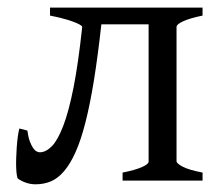

<svg xmlns="http://www.w3.org/2000/svg" viewBox="-20 -474 579 504"><path d="M301.8 0V-21Q334 -27.3 352.1 -35.2Q370.1 -43 370.1 -49.8V-410.2H246.1Q236.8 -326.7 226.6 -263.2Q216.3 -199.7 204.3 -152.8Q192.4 -106 178.5 -75Q164.6 -43.9 148.4 -24.9Q132.3 -5.9 113.8 2Q95.2 9.8 73.2 9.8Q61 9.8 49.1 5.9Q37.1 2 27.3 -4.9Q25.4 -6.3 24.2 -14.2Q22.9 -22 22.5 -33.4Q22 -44.9 22.5 -58.8Q22.9 -72.8 23.9 -86.9Q24.9 -101.1 26.6 -114.3Q28.3 -127.4 30.8 -136.7L51.8 -131.3Q54.2 -113.8 58.3 -102.8Q62.5 -91.8 67.1 -85.2Q71.8 -78.6 76.4 -76.4Q81.1 -74.2 85 -74.2Q101.1 -74.7 116.5 -90.6Q131.8 -106.4 146.2 -144Q160.6 -181.6 173.1 -244.6Q185.5 -307.6 195.8 -403.3Q195.3 -406.2 188.5 -409.9Q181.6 -413.6 170.2 -417.7Q158.7 -421.9 143.6 -425.8Q128.4 -429.7 111.3 -433.1V-454.1H511.7V-433.1Q478.5 -426.3 460.9 -418.2Q443.4 -410.2 443.4 -403.3V-50.8Q443.4 -44.9 459.7 -36.4Q476.1 -27.8 511.7 -21V0Z"/></svg>

Font: Gentium Plus Cyr
Style: Regular
Weight: 400
Designer: J. Victor Gaultney, Annie Olsen, Iska Routamaa, Becca Hirsbrunner
Foundry: SIL International
Version: Version 5.000